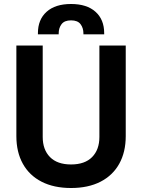

<svg xmlns="http://www.w3.org/2000/svg" viewBox="-20 -928 712 962"><path d="M336 14Q250 14 188.5 -17.5Q127 -49 94.5 -107.5Q62 -166 62 -246V-700H194V-242Q194 -178 230.5 -141Q267 -104 336 -104Q405 -104 441.5 -141Q478 -178 478 -242V-700H610V-246Q610 -166 577.5 -107.5Q545 -49 483.5 -17.5Q422 14 336 14ZM274 -756H170V-762Q170 -830 213.5 -869Q257 -908 336 -908Q415 -908 458.5 -869Q502 -830 502 -762V-756H398V-760Q398 -788 383.5 -807Q369 -826 336 -826Q303 -826 288.5 -807Q274 -788 274 -760Z"/></svg>

Font: Space Grotesk Variable Light
Style: Regular
Weight: 300
Designer: Florian Karsten
Foundry: Florian Karsten
Version: Version 2.000